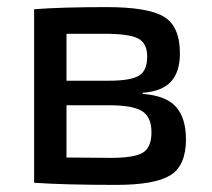

<svg xmlns="http://www.w3.org/2000/svg" viewBox="-20 -513 595 540"><path d="M381 -252V-249Q447 -244 475 -212.5Q503 -181 503 -121Q503 -47 459 -20Q415 7 307 7Q161 7 76 1V-487Q152 -493 280 -493Q396 -493 441 -466Q486 -439 486 -363Q486 -311 461 -283.5Q436 -256 381 -252ZM167 -286H287Q347 -286 370.5 -300Q394 -314 394 -354Q394 -392 368 -405Q342 -418 275 -418H167ZM167 -70 292 -69Q357 -69 381.5 -83.5Q406 -98 406 -141Q406 -184 379.5 -200.5Q353 -217 287 -217H167Z"/></svg>

Font: Exo 2.0 Medium
Style: Regular
Weight: 500
Designer: Natanael Gama
Version: Version 1.001;PS 001.001;hotconv 1.0.70;makeotf.lib2.5.58329